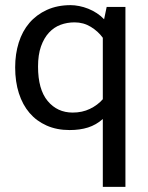

<svg xmlns="http://www.w3.org/2000/svg" viewBox="-20 -497 576 747"><path d="M380 -34Q354 -11 322.5 -1Q291 9 251 9Q201 9 161.5 -8.5Q122 -26 95 -57.5Q68 -89 53.5 -134Q39 -179 39 -235Q39 -287 53 -331.5Q67 -376 94.5 -408Q122 -440 162.5 -458.5Q203 -477 255 -477Q270 -477 288 -473.5Q306 -470 323.5 -463Q341 -456 357 -445.5Q373 -435 385 -422L395 -470H468V230H380ZM380 -350Q362 -375 333.5 -392.5Q305 -410 270 -410Q241 -410 215.5 -400.5Q190 -391 170.5 -370Q151 -349 139.5 -316.5Q128 -284 128 -238Q128 -149 165.5 -104Q203 -59 263 -59Q300 -59 330 -73.5Q360 -88 380 -111Z"/></svg>

Font: Mukta Malar
Style: Regular
Weight: 400
Designer: Aadarsh Rajan, Girish Dalvi, Yashodeep Gholap
Foundry: Ek Type
Version: Version 2.538;PS 1.000;hotconv 16.6.51;makeotf.lib2.5.65220;